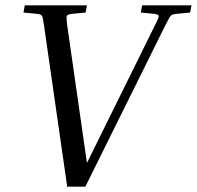

<svg xmlns="http://www.w3.org/2000/svg" viewBox="-20 -700 738 720"><path d="M600 -605 300 0H232L145 -605Q141 -635 137.5 -640.5Q134 -646 119 -648L68 -653L73 -680H306L301 -653L249 -648Q233 -646 230.5 -640Q228 -634 232 -605L306 -89L561 -605Q576 -634 575.5 -640Q575 -646 559 -648L508 -653L513 -680H698L693 -653L641 -648Q631 -647 625.5 -644.5Q620 -642 615 -633.5Q610 -625 600 -605Z"/></svg>

Font: Inria Serif
Style: Italic
Weight: 400
Italic angle: -10°
Designer: Black Foundry Team
Foundry: Black Foundry
Version: Version 1.000; ttfautohint (v1.8.3)